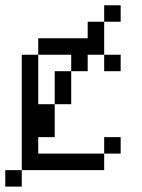

<svg xmlns="http://www.w3.org/2000/svg" viewBox="-20 -645 540 728"><path d="M437.5 -62.5V-125H375V-62.5H125V-125H187.5Q187.5 -125 187.5 -250H125V-437.5H62.5V0H0V62.5H62.5V0H375V-62.5ZM437.5 -375V-437.5H375V-375ZM437.5 -562.5V-625H375V-562.5H312.5V-500H125V-437.5H250V-375H187.5Q187.5 -375 187.5 -250H250Q250 -250 250 -375H312.5V-437.5H375Q375 -437.5 375 -562.5Z"/></svg>

Font: BFUnifontExMono
Style: Regular
Weight: 500
Version: Version 15.0.06